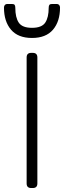

<svg xmlns="http://www.w3.org/2000/svg" viewBox="-59 -946 322 966"><path d="M-39 -908Q-39 -916 -34.5 -921Q-30 -926 -23 -926H1Q11 -926 14.5 -921.5Q18 -917 18 -907Q18 -858 35.5 -832Q53 -806 102 -806Q151 -806 168.5 -832Q186 -858 186 -907Q186 -917 189.5 -921.5Q193 -926 203 -926H227Q234 -926 238.5 -921Q243 -916 243 -908Q243 -838 207.5 -796.5Q172 -755 102 -755Q32 -755 -3.5 -796.5Q-39 -838 -39 -908ZM75 -23V-657Q75 -680 98 -680H106Q129 -680 129 -657V-23Q129 0 106 0H98Q75 0 75 -23Z"/></svg>

Font: Mitr ExtraLight
Style: Regular
Weight: 275
Designer: Thanarat Vachiruckul
Foundry: Cadson Demak Co.,Ltd.
Version: Version 1.001